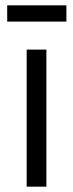

<svg xmlns="http://www.w3.org/2000/svg" viewBox="-20 -700 274 720"><path d="M80 0V-514H154V0ZM7 -619V-680H229V-619Z"/></svg>

Font: Bricolage Grotesque Light
Style: Regular
Weight: 300
Designer: Mathieu Triay
Foundry: Atelier Triay
Version: Version 1.000;gftools[0.9.30]